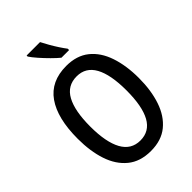

<svg xmlns="http://www.w3.org/2000/svg" viewBox="-272 -1052 1173 1173"><g transform="rotate(-45 314.5 -465.0)"><path d="M578 -358Q578 -251 550 -168Q522 -85 464 -37.5Q406 10 315 10Q223 10 164.5 -38Q106 -86 78.5 -169Q51 -252 51 -359Q51 -536 117 -630Q183 -724 316 -724Q406 -724 464 -677.5Q522 -631 550 -548Q578 -465 578 -358ZM158 -358Q158 -223 197 -152Q236 -81 315 -81Q394 -81 432.5 -151Q471 -221 471 -358Q471 -494 432.5 -564Q394 -634 316 -634Q235 -634 196.5 -563.5Q158 -493 158 -358ZM306 -940Q317 -918 333 -890Q349 -862 366 -836Q383 -810 397 -792V-780H331Q310 -797 282 -825Q254 -853 228.5 -882Q203 -911 190 -931V-940Z"/></g></svg>

Font: Noto Sans Hebrew Condensed Medium
Style: Regular
Weight: 500
Width: 3
Designer: Monotype Design Team
Foundry: Monotype Imaging Inc.
Version: Version 2.004; ttfautohint (v1.8.4.7-5d5b)